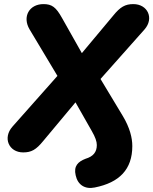

<svg xmlns="http://www.w3.org/2000/svg" viewBox="-20 -734 747 936"><path d="M442 180C562 156 625 92 625 -22C625 -62 613 -111 579 -168L470 -349L685 -591C732 -645 700 -714 630 -714C590 -714 566 -700 532 -658L379 -475L282 -647C253 -699 233 -714 192 -714C122 -714 88 -652 124 -591L260 -364L41 -117C-8 -62 23 9 93 9C133 9 156 -4 191 -47L348 -235L427 -96C445 -65 452 -44 452 -27C452 8 434 29 397 40C361 54 338 75 349 121C359 167 394 190 442 180Z"/></svg>

Font: SN Pro Heavy
Style: Italic
Weight: 800
Italic angle: -9°
Designer: Tobias Whetton
Foundry: Supernotes
Version: Version 1.001;Glyphs 3.2 (3249)